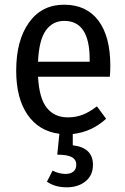

<svg xmlns="http://www.w3.org/2000/svg" viewBox="-20 -559 534 818"><path d="M448 -232H142Q147 -140 179.5 -99.5Q212 -59 269 -59Q304 -59 333 -70.5Q362 -82 393 -106L432 -53Q371 3 290 12V60Q376 70 376 143Q376 188 344.5 213.5Q313 239 264 239Q214 239 180 215L204 168Q232 182 260 182Q280 182 292.5 172Q305 162 305 143Q305 121 286 110.5Q267 100 224 100L233 11Q146 0 97.5 -70Q49 -140 49 -258Q49 -387 103.5 -463Q158 -539 253 -539Q348 -539 399 -471.5Q450 -404 450 -279Q450 -258 448 -232ZM362 -306Q362 -470 254 -470Q204 -470 175 -429Q146 -388 142 -296H362Z"/></svg>

Font: Fira Sans Condensed
Style: Regular
Weight: 400
Width: 3
Designer: bBox Type GmbH & Carrois Corporate GbR & Edenspiekermann AG
Foundry: bBox Type GmbH & Carrois Corporate GbR & Edenspiekermann AG
Version: Version 4.301